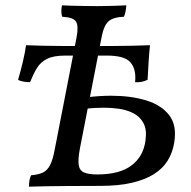

<svg xmlns="http://www.w3.org/2000/svg" viewBox="-20 -699 719 722"><path d="M89 3Q89 -25 97 -40Q124 -42 141 -50Q158 -58 168.5 -78.5Q179 -99 186 -138L268 -559Q276 -601 266 -617.5Q256 -634 214 -636Q208 -653 213 -679Q226 -678 249 -677.5Q272 -677 298.5 -676.5Q325 -676 347 -676Q379 -676 407.5 -677Q436 -678 455 -679Q454 -666 452 -655.5Q450 -645 446 -636Q409 -635 390 -620.5Q371 -606 362 -559L280 -138Q273 -99 276 -78.5Q279 -58 296 -50.5Q313 -43 346 -43Q429 -43 474 -76.5Q519 -110 527 -170Q533 -211 519.5 -236Q506 -261 481 -273.5Q456 -286 427 -290Q398 -294 373 -294Q354 -294 335 -293Q316 -292 298 -290L306 -333Q330 -336 353 -337.5Q376 -339 398 -339Q472 -339 529.5 -321.5Q587 -304 616.5 -265.5Q646 -227 635 -162Q629 -125 610.5 -95Q592 -65 558.5 -44Q525 -23 475.5 -11.5Q426 0 358 0Q284 0 233 0.5Q182 1 148 1.5Q114 2 89 3ZM93 -390Q82 -390 69 -392Q56 -394 48 -399Q58 -433 66 -467Q74 -501 78 -529Q104 -528 140.5 -527Q177 -526 220.5 -526Q264 -526 310 -526Q356 -526 398.5 -526Q441 -526 478 -527Q515 -528 544 -529Q541 -500 539 -469Q537 -438 535 -399Q525 -394 513.5 -391.5Q502 -389 488 -390Q493 -438 471 -464Q449 -490 382 -490H226Q181 -490 156.5 -477.5Q132 -465 118.5 -442.5Q105 -420 93 -390Z"/></svg>

Font: Vollkorn
Style: Italic
Weight: 400
Italic angle: -11°
Designer: Friedrich Althausen
Foundry: Friedrich Althausen
Version: Version 5.001